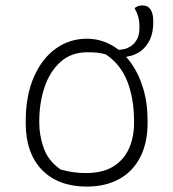

<svg xmlns="http://www.w3.org/2000/svg" viewBox="-20 -679 640 709"><path d="M300 -536Q348 -536 389 -514Q430 -492 460.5 -451Q491 -410 508 -355Q525 -300 525 -234V-226Q525 -151 497.5 -98Q470 -45 419.5 -17.5Q369 10 300 10Q248 10 206.5 -5.5Q165 -21 135.5 -51Q106 -81 90.5 -124.5Q75 -168 75 -223V-231Q75 -326 105 -394.5Q135 -463 186 -499.5Q237 -536 300 -536ZM303 -486Q243 -486 203.5 -450.5Q164 -415 144.5 -357Q125 -299 125 -231V-225Q125 -179 141.5 -132Q158 -85 204 -53Q229 -46 251.5 -43Q274 -40 297 -40Q359 -40 398 -64Q437 -88 456 -130Q475 -172 475 -225V-231Q475 -314 450.5 -377.5Q426 -441 371 -478Q355 -483 338 -484.5Q321 -486 303 -486ZM477 -649Q482 -653 486.5 -655Q491 -657 496 -658Q501 -659 507 -659Q526 -659 536 -644Q546 -629 546 -599Q546 -559 534 -533.5Q522 -508 502 -492Q485 -479 465.5 -473.5Q446 -468 432 -468Q429 -468 426 -468Q423 -468 420 -468Q417 -468 414 -468Q414 -471 414 -474Q414 -477 414 -480Q414 -483 414 -486.5Q414 -490 414 -495Q428 -495 440 -498Q452 -501 464 -509Q477 -518 486 -534Q495 -550 495 -579Q495 -600 490.5 -616.5Q486 -633 477 -649Z"/></svg>

Font: Recursive Monospace Casual Light
Style: Regular
Weight: 300
Version: Version 1.047